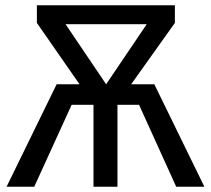

<svg xmlns="http://www.w3.org/2000/svg" viewBox="-20 -709 801 729"><path d="M756 0H649L508 -311H426V0H335V-311H252L110 0H5L195 -389H282L120 -622V-689H644V-622L478 -389H566ZM383 -389 537 -617H229Z"/></svg>

Font: FiraGO
Style: Regular
Weight: 400
Designer: bBox Type
Foundry: bBox Type GmbH
Version: Version 1.001;April 20, 2020;FontCreator 12.0.0.2555 64-bit